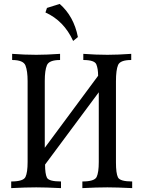

<svg xmlns="http://www.w3.org/2000/svg" viewBox="-20 -968 751 988"><path d="M660.2 0Q579.6 -3.9 532.7 -3.9Q478 -3.9 403.8 0V-34.2Q466.3 -34.2 477.3 -57.4Q488.3 -80.6 488.3 -134.8V-493.2L211.9 -121.1Q211.9 -73.7 221.4 -54Q231 -34.2 293.9 -34.2V0Q213.4 -3.9 166.5 -3.9Q111.8 -3.9 37.6 0V-34.2Q100.1 -34.2 111.1 -57.4Q122.1 -80.6 122.1 -134.8V-550.8Q122.1 -602.5 111.1 -630.9Q100.1 -659.2 42.5 -659.2V-690.9Q106.9 -686 166.5 -686Q218.8 -686 289.1 -690.9V-659.2Q232.4 -659.2 221.4 -632.3Q210.4 -605.5 210.4 -551.8V-207.5L484.9 -578.1Q484.9 -614.7 475.6 -637Q466.3 -659.2 408.7 -659.2V-690.9Q473.1 -686 532.7 -686Q585 -686 655.3 -690.9V-659.2Q598.6 -659.2 587.6 -633.5Q576.7 -607.9 576.7 -549.3V-131.8Q576.7 -76.7 586.9 -55.4Q597.2 -34.2 660.2 -34.2ZM356.4 -757.3Q308.6 -861.3 213.9 -903.8L221.7 -927.2L287.1 -947.8Q359.9 -884.3 380.9 -777.3Z"/></svg>

Font: Kelvinch
Style: Regular
Weight: 400
Designer: Paul James MIller
Foundry: High-Logic / Made with FontCreator
Version: Version 3.30 September 23, 2016